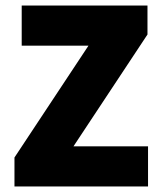

<svg xmlns="http://www.w3.org/2000/svg" viewBox="-20 -670 582 690"><path d="M32 0H512V-144H244L510 -546V-650H58V-506H298L32 -104Z"/></svg>

Font: Source Sans Pro Black
Style: Regular
Weight: 900
Designer: Paul D. Hunt
Foundry: Adobe Systems Incorporated
Version: Version 3.006;hotconv 1.0.111;makeotfexe 2.5.65597